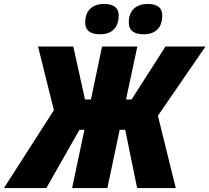

<svg xmlns="http://www.w3.org/2000/svg" viewBox="-81 -949 1057 969"><path d="M645 -776C708 -776 738 -814 738 -871C738 -916 704 -929 665 -929C604 -929 569 -895 569 -836C569 -792 599 -776 645 -776ZM424 -776C488 -776 518 -814 518 -871C518 -916 483 -929 445 -929C384 -929 349 -895 349 -836C349 -792 379 -776 424 -776ZM-61 0H153L320 -294H345L283 0H461L523 -294H551L611 0H806L716 -365L956 -714H754L583 -447H555L612 -714H434L378 -447H348L289 -714H111L191 -393Z"/></svg>

Font: Noto Sans SemiCondensed Black
Style: Italic
Weight: 900
Width: 4
Italic angle: -12°
Designer: Monotype Design Team
Foundry: Monotype Imaging Inc.
Version: Version 2.013